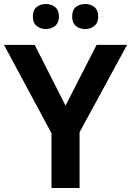

<svg xmlns="http://www.w3.org/2000/svg" viewBox="-20 -938 654 958"><path d="M307 -411 462 -714H614L377 -278V0H237V-273L0 -714H153ZM340 -855Q340 -824 358.5 -808.5Q377 -793 405 -793Q431 -793 450.5 -808.5Q470 -824 470 -855Q470 -888 450.5 -903Q431 -918 405 -918Q377 -918 358.5 -903Q340 -888 340 -855ZM144 -855Q144 -824 163 -808.5Q182 -793 209 -793Q235 -793 254.5 -808.5Q274 -824 274 -855Q274 -888 254.5 -903Q235 -918 209 -918Q182 -918 163 -903Q144 -888 144 -855Z"/></svg>

Font: Noto Sans UI
Style: Bold
Weight: 700
Designer: Monotype Design Team
Foundry: Monotype Imaging Inc.
Version: Version 1.901